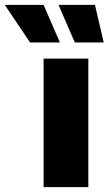

<svg xmlns="http://www.w3.org/2000/svg" viewBox="-130 -772 448 792"><path d="M49.8 -530.3H234.4V0H49.8ZM-110.4 -752H49.8L117.2 -596.7H-5.9ZM111.3 -752H261.7L297.9 -596.7H178.7Z"/></svg>

Font: Pretendard GOV Black
Style: Regular
Weight: 900
Designer: Base glyphs from Inter by Rasmus Andersson; Hangeul glyphs from Noto Sans CJK(Source Han Sans) by Jang Soo-young and Kan
Foundry: Kil Hyung-jin
Version: Version 1.309